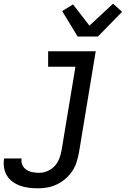

<svg xmlns="http://www.w3.org/2000/svg" viewBox="-78 -798 698 1041"><path d="M127 223Q102 223 78 220Q54 217 31.5 209Q9 201 -9.5 187.5Q-28 174 -40 154.5Q-52 135 -56 111.5Q-60 88 -56 63L-55 61H40L39 62Q36 81 43.5 97Q51 113 65.5 122.5Q80 132 98 135.5Q116 139 134 139Q157 139 179.5 129.5Q202 120 218.5 102Q235 84 243.5 61.5Q252 39 256 16L331 -436H183V-520H441L350 30Q345 56 337 81.5Q329 107 313.5 130Q298 153 276.5 171.5Q255 190 230 202Q205 214 179 218.5Q153 223 127 223ZM343 -600 259 -738 318 -774 407 -659 535 -778 584 -734 453 -600Z"/></svg>

Font: Iosevka Md Ex Obl
Style: Regular
Weight: 500
Width: 7
Italic angle: -9°
Monospace: yes
Designer: Belleve Invis
Foundry: Belleve Invis
Version: Version 32.5.0; ttfautohint (v1.8.4)